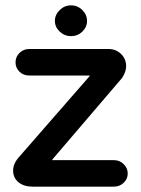

<svg xmlns="http://www.w3.org/2000/svg" viewBox="-20 -689 526 717"><path d="M185 -611Q185 -634 203 -651.5Q221 -669 245 -669Q270 -669 287.5 -651.5Q305 -634 305 -611Q305 -588 287.5 -571Q270 -554 245 -554Q221 -554 203 -571Q185 -588 185 -611ZM47 -98 314 -404Q315 -405 315 -407H89Q67 -407 52.5 -421.5Q38 -436 38 -456Q38 -477 53 -491.5Q68 -506 89 -506H385Q413 -506 432 -487.5Q451 -469 451 -442Q451 -421 436 -398L176 -94L175 -91H405Q427 -91 442 -76Q457 -61 457 -41Q457 -21 442 -6.5Q427 8 405 8H101Q69 8 49 -8.5Q29 -25 29 -52Q29 -76 47 -98Z"/></svg>

Font: 寒蝉全圆体 Bold
Style: Regular
Weight: 700
Designer: Warren2060
      Designed by Motoya company      

      [Varela Round]
      Joe Prince(Latin component); Avraham Cornf
Foundry: ChillType
Version: Version 3.200